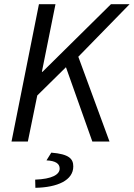

<svg xmlns="http://www.w3.org/2000/svg" viewBox="-20 -676 639 917"><path d="M35 0H113L158 -220L295 -355L421 0H503L354 -405L599 -656H510L183 -333H180L245 -656H166ZM149 221C255 219 330 185 330 119C330 83 311 60 225 53L202 90C246 92 265 106 265 129C265 158 228 179 148 182Z"/></svg>

Font: Source Sans Pro
Style: Italic
Weight: 400
Italic angle: -11°
Designer: Paul D. Hunt
Foundry: Adobe Systems Incorporated
Version: Version 3.006;hotconv 1.0.111;makeotfexe 2.5.65597